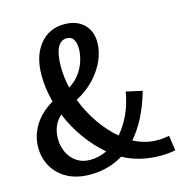

<svg xmlns="http://www.w3.org/2000/svg" viewBox="-110 -838 890 946"><g transform="rotate(-15 335.0 -365.5)"><path d="M670 2Q631 9 595 9Q487 9 404 -37Q330 9 236 9Q167 9 119 -17.5Q71 -44 46 -88Q21 -132 21 -185Q21 -245 53 -297.5Q85 -350 148 -387Q139 -421 134 -455.5Q129 -490 129 -525Q129 -623 176 -681.5Q223 -740 302 -740Q364 -740 400.5 -705Q437 -670 437 -612Q437 -568 417.5 -522.5Q398 -477 360 -435.5Q322 -394 265 -364Q291 -297 331 -239Q371 -181 419 -141Q450 -176 474 -226Q498 -276 509 -341L591 -323Q551 -183 478 -100Q537 -69 600 -69Q628 -69 659 -75ZM232 -542Q232 -488 245 -432Q279 -453 300.5 -483Q322 -513 331.5 -545Q341 -577 341 -604Q341 -635 330 -652.5Q319 -670 296 -670Q264 -670 248 -637Q232 -604 232 -542ZM126 -202Q126 -165 141 -133Q156 -101 184.5 -81Q213 -61 253 -61Q297 -61 340 -81Q288 -125 244.5 -185Q201 -245 173 -314Q126 -272 126 -202Z"/></g></svg>

Font: Rosario SemiBold
Style: Regular
Weight: 600
Designer: Hector Gatti
Foundry: Omnibus Type
Version: Version 1.101; ttfautohint (v1.8.1.43-b0c9)